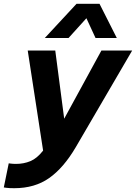

<svg xmlns="http://www.w3.org/2000/svg" viewBox="-68 -796 716 1011"><path d="M168 -596 335 -776H456L547 -596H435L387 -700L293 -596ZM7 195Q-20 195 -34 193Q-48 191 -48 191L-22 64Q-22 64 -10.5 65.5Q1 67 17 67Q57 67 92 52.5Q127 38 159 -3L78 -530H223L270 -171L466 -530H628L331 -21Q267 88 191 141.5Q115 195 7 195Z"/></svg>

Font: Be Vietnam Pro
Style: Bold Italic
Weight: 700
Italic angle: -12°
Designer: Lam Bao, Tony Le, Vietanh Nguyen
Foundry: Yellow Type Foundry
Version: Version 1.002; ttfautohint (v1.8.3)